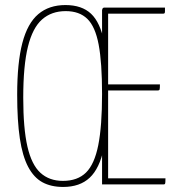

<svg xmlns="http://www.w3.org/2000/svg" viewBox="-20 -730 710 760"><path d="M230 10Q182 10 148 -8.5Q114 -27 91.5 -69.5Q69 -112 58.5 -182Q48 -252 48 -355Q48 -482 68.5 -560Q89 -638 131.5 -674Q174 -710 239 -710Q304 -710 340.5 -675.5Q377 -641 392.5 -563Q408 -485 408 -355Q408 -223 391 -143Q374 -63 335 -26.5Q296 10 230 10ZM229 -14Q287 -14 320.5 -47Q354 -80 369 -155.5Q384 -231 384 -358Q384 -482 370.5 -553.5Q357 -625 325.5 -655.5Q294 -686 240 -686Q184 -686 146.5 -653Q109 -620 90.5 -545Q72 -470 72 -343Q72 -222 88.5 -150Q105 -78 140 -46Q175 -14 229 -14ZM384 0V-690Q384 -690 385.5 -695Q387 -700 394 -700H633Q633 -690 633 -685Q633 -680 631.5 -678Q630 -676 627 -676H408V-24H635Q635 -14 634.5 -8.5Q634 -3 632.5 -1.5Q631 0 627 0ZM400 -372V-396H613Q613 -381 612 -376.5Q611 -372 605 -372Z"/></svg>

Font: Yanone Kaffeesatz ExtraLight
Style: Regular
Weight: 200
Designer: Yanone (Cyrillic: Daniel Pouzeot, Huerta Tipografica, and Cyreal)
Foundry: Yanone
Version: Version 2.003